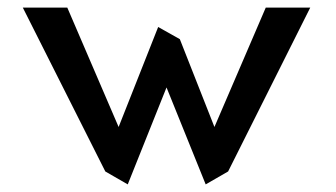

<svg xmlns="http://www.w3.org/2000/svg" viewBox="-20 -492 885 505"><path d="M396 -421 292 -158 157 -472H40L257 -41L316 -7L418 -262L521 -7L580 -41L796 -472H679L544 -158L453 -389Z"/></svg>

Font: Bluebird
Style: LiNrw
Weight: 300
Designer: Jasper
Foundry: Cannot Into Space Fonts
Version: Version 0.98